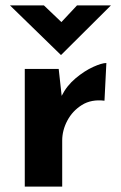

<svg xmlns="http://www.w3.org/2000/svg" viewBox="-20 -693 450 713"><path d="M198 -437 209 -337Q228 -375 261 -402.5Q294 -430 326 -444.5Q358 -459 375 -459L368 -319Q319 -325 284 -303Q249 -281 230 -245Q211 -209 211 -171V0H72V-437ZM143 -673 208 -611 266 -673H392L207 -489H206L17 -673Z"/></svg>

Font: Reem Kufi
Style: Bold
Weight: 700
Designer: Khaled Hosny
Version: Version 1.001